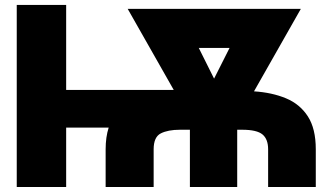

<svg xmlns="http://www.w3.org/2000/svg" viewBox="-20 -747 1306 767"><path d="M244.3 -727.3V-387.8H674L490.1 -711.6H1181.8L994.7 -382.1Q1066.4 -377.5 1122.2 -354.4Q1177.9 -331.3 1209.7 -282.3Q1241.5 -233.3 1241.5 -150.6V0H1051.1V-150.6Q1051.1 -191.1 1028.6 -209.9Q1006 -228.7 947.4 -228.7H927.6V0H738.6V-228.7H698.9Q650.9 -228.7 622.3 -214.1Q593.8 -199.6 593.8 -150.6V0H402V-150.6Q402 -199.2 414.1 -237.2H244.3V0H46.9V-727.3ZM835.2 -432.9 897 -555.4H774.1Z"/></svg>

Font: Inter UI Black
Style: Regular
Weight: 900
Designer: Rasmus Andersson
Foundry: rsms
Version: 3.2;8d6f07862